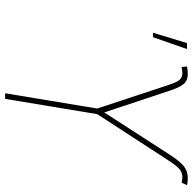

<svg xmlns="http://www.w3.org/2000/svg" viewBox="-22 -750 771 768"><g transform="rotate(90 364.0 -365.5)"><path d="M352.5 0 413.6 -368.2 319.8 -652.3Q308.1 -688.5 298.1 -698.7Q288.1 -709 272.5 -709Q266.1 -709 260 -708Q253.9 -707 247.6 -706.1L245.6 -727.5Q253.4 -729 259.8 -729.7Q266.1 -730.5 272.5 -730.5Q300.3 -731.4 314.7 -715.1Q329.1 -698.7 342.3 -658.2L429.2 -396.5L598.1 -658.2Q624.5 -698.7 644 -714.6Q663.6 -730.5 690.4 -730.5Q698.2 -730.5 705.3 -730Q712.4 -729.5 720.2 -727.5L710.4 -706.1Q704.6 -707 698.7 -708Q692.9 -709 687.5 -709Q671.4 -709 657.5 -698.5Q643.6 -688 620.6 -652.3L436 -368.2L375 0ZM110.4 -591.8 151.9 -727.5H175.8L128.4 -591.8Z"/></g></svg>

Font: Inter 17pt Thin
Style: Italic
Weight: 250
Italic angle: -9.3988°
Version: Version 4.001;git-66647c0bb